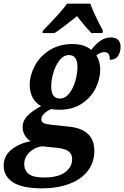

<svg xmlns="http://www.w3.org/2000/svg" viewBox="-77 -786 677 1046"><path d="M-57 116Q-57 63 -14.5 29Q28 -5 90 -17Q71 -28 58.5 -48.5Q46 -69 46 -94Q46 -126 70.5 -153Q95 -180 147 -208Q117 -224 101 -254Q85 -284 85 -324Q85 -375 112 -426.5Q139 -478 192 -512Q245 -546 318 -546Q384 -546 420 -514Q444 -546 470 -564Q496 -582 527 -582Q554 -582 567 -568Q580 -554 580 -531Q580 -503 566 -481.5Q552 -460 521 -460Q523 -502 491 -502Q471 -502 448 -484Q469 -452 469 -407Q469 -357 444.5 -306.5Q420 -256 369.5 -222Q319 -188 246 -188Q218 -188 202 -192Q179 -182 163.5 -167Q148 -152 148 -137Q148 -122 160.5 -116Q173 -110 197 -107L299 -96Q437 -82 437 36Q437 96 403.5 142Q370 188 305 214Q240 240 150 240Q44 240 -6.5 207Q-57 174 -57 116ZM345 -421Q345 -486 299 -486Q270 -486 248 -458.5Q226 -431 214 -390.5Q202 -350 202 -315Q202 -249 249 -249Q278 -249 300 -277Q322 -305 333.5 -345.5Q345 -386 345 -421ZM316 81Q316 53 296 38Q276 23 230 19L152 11Q110 17 82.5 44.5Q55 72 55 108Q55 142 79 161.5Q103 181 163 181Q239 181 277.5 152.5Q316 124 316 81ZM157 -619 175 -638Q254 -719 289 -766H415Q425 -737 445.5 -694Q466 -651 484 -619L481 -606H421Q379 -650 343 -698Q262 -633 220 -606H154Z"/></svg>

Font: Noto Serif Narrow
Style: Bold Italic
Weight: 700
Width: 4
Italic angle: -12°
Designer: Monotype Design Team
Foundry: Monotype Imaging Inc.
Version: Version 1.001